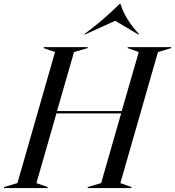

<svg xmlns="http://www.w3.org/2000/svg" viewBox="-73 -950 885 970"><path d="M792 -707 725 -687 535 -25 591 -5V0H370V-5L438 -25L539 -377H212L111 -25L168 -5V0H-53V-5L15 -25L205 -687L148 -707V-712H370V-707L301 -687L215 -389H542L628 -687L572 -707V-712H792ZM531 -930H536Q546 -894 571 -853.5Q596 -813 630 -777L625 -776L509 -845L357 -776L352 -777Q449 -848 531 -930Z"/></svg>

Font: Nyght Serif Italic
Style: Regular
Weight: 400
Italic angle: -16°
Designer: Maksym Kobuzan
Version: Version 0.410